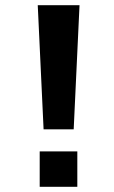

<svg xmlns="http://www.w3.org/2000/svg" viewBox="-20 -720 440 740"><path d="M148 -221.5 125.5 -700H286.5L264 -221.5ZM133 -136.5H278V0H133Z"/></svg>

Font: Trispace SemiCondensed SemiBold
Style: Regular
Weight: 600
Width: 4
Designer: Tyler Finck
Foundry: Etcetera Type Company
Version: Version 1.210; ttfautohint (v1.8.3)